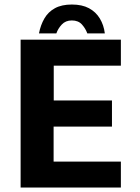

<svg xmlns="http://www.w3.org/2000/svg" viewBox="-20 -846 631 866"><path d="M73 0V-667H525.2V-549.8H222.4V-393H485V-275H221.8V-117.2H525.2V0ZM304 -825.6Q258.2 -825.6 227.8 -809Q197.4 -792.4 180.2 -762.7Q163 -733 155.8 -695.4H234.2Q241.6 -717 258.7 -735.4Q275.8 -753.8 304 -753.8Q333.4 -753.8 349.7 -735.4Q366 -717 373.8 -695.4H452.8Q448.2 -733 430.2 -762.7Q412.2 -792.4 381.2 -809Q350.2 -825.6 304 -825.6Z"/></svg>

Font: Maven Pro VF Beta
Style: Regular
Weight: 400
Designer: Joe Prince
Foundry: Joe Prince
Version: Version 2.002